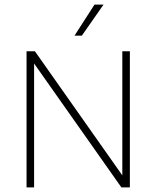

<svg xmlns="http://www.w3.org/2000/svg" viewBox="-20 -819 684 839"><path d="M96 0V-595H132.5L527 -35H514.5V-595H547.5V0H510.5L116 -560H129V0ZM305.5 -663 393 -799H432.5L337.5 -663Z"/></svg>

Font: Encode Sans SC Thin
Style: Regular
Weight: 250
Designer: Multiple Designers
Foundry: Impallari Type
Version: Version 3.002